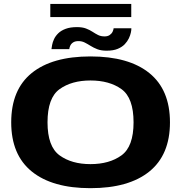

<svg xmlns="http://www.w3.org/2000/svg" viewBox="-20 -976 952 1002"><path d="M452 6Q652 6 759.5 -81Q867 -168 867 -337.5Q867 -507.5 759.5 -594.5Q652 -681.5 452 -681.5Q252.5 -681.5 145.5 -594.8Q38.5 -508 38.5 -337.5Q38.5 -168 145.8 -81Q253 6 452 6ZM452 -119.5Q354 -119.5 291 -165.2Q228 -211 228 -337.5Q228 -465.5 291 -510.8Q354 -556 452 -556Q551 -556 614 -510.8Q677 -465.5 677 -337.5Q677 -211 614 -165.2Q551 -119.5 452 -119.5ZM536.5 -711.5Q571.5 -711.5 594.2 -721Q617 -730.5 631 -745.2Q645 -760 652.5 -776Q660 -792 663 -806.2Q666 -820.5 665.5 -828.5H573Q572.5 -821 567.8 -810.8Q563 -800.5 552.5 -793.2Q542 -786 526 -786Q506.5 -786 492 -793.2Q477.5 -800.5 462.8 -810.2Q448 -820 429 -827.2Q410 -834.5 381.5 -834.5Q346.5 -834.5 322.5 -825.5Q298.5 -816.5 284 -802.2Q269.5 -788 262 -771.8Q254.5 -755.5 252 -741.5Q249.5 -727.5 248.5 -719.5H341.5Q342 -727 346.5 -737.2Q351 -747.5 361.5 -754.5Q372 -761.5 389.5 -761.5Q407.5 -761.5 422.2 -754Q437 -746.5 452.5 -736.8Q468 -727 487.8 -719.2Q507.5 -711.5 536.5 -711.5ZM242.5 -887H665V-955.5H242.5Z"/></svg>

Font: Anybody Expanded
Style: Bold
Weight: 700
Width: 7
Designer: Tyler Finck
Foundry: Etcetera Type Company
Version: Version 1.113;gftools[0.9.25]